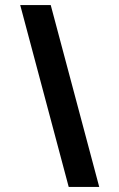

<svg xmlns="http://www.w3.org/2000/svg" viewBox="-20 -740 473 760"><path d="M180.8 -720 372.8 0H252L60 -720Z"/></svg>

Font: Hauora
Style: Regular
Weight: 400
Designer: Wayne Shih
Foundry: WCYS
Version: Version 1.001